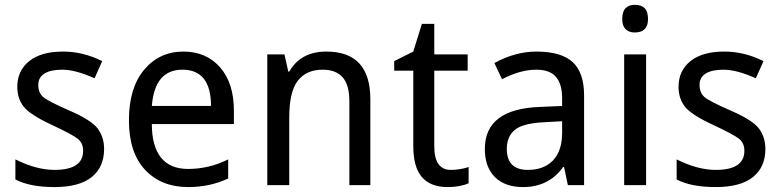

<svg xmlns="http://www.w3.org/2000/svg" viewBox="-20 -758 3200 786"><path d="M43 -23.4V-105.5Q128.9 -62.5 203.1 -62.5Q261.7 -62.5 291 -82Q320.3 -101.6 320.3 -140.6Q320.3 -171.9 298.8 -189.5Q277.3 -207 189.5 -248Q101.6 -289.1 76.2 -322.3Q50.8 -355.5 50.8 -402.3Q50.8 -468.8 99.6 -507.8Q148.4 -546.9 238.3 -546.9Q320.3 -546.9 398.4 -507.8L367.2 -437.5Q289.1 -472.7 234.4 -472.7Q187.5 -472.7 162.1 -457Q136.7 -441.4 136.7 -410.2Q136.7 -378.9 156.2 -361.3Q175.8 -343.8 265.6 -304.7Q355.5 -265.6 380.9 -230.5Q406.2 -195.3 406.2 -148.4Q406.2 -74.2 355.5 -33.2Q304.7 7.8 203.1 7.8Q101.6 7.8 43 -23.4Z M937.5 -250H601.6Q601.6 -160.2 638.7 -113.3Q675.8 -66.4 750 -66.4Q835.9 -66.4 914.1 -105.5V-27.3Q839.8 7.8 750 7.8Q640.6 7.8 574.2 -62.5Q507.8 -132.8 507.8 -265.6Q507.8 -398.4 570.3 -472.7Q632.8 -546.9 730.5 -546.9Q824.2 -546.9 880.9 -482.4Q937.5 -418 937.5 -304.7ZM601.6 -324.2H843.8Q843.8 -398.4 814.5 -435.5Q785.2 -472.7 726.6 -472.7Q613.3 -472.7 601.6 -324.2Z M1410.2 0V-343.8Q1410.2 -410.2 1382.8 -441.4Q1355.5 -472.7 1300.8 -472.7Q1234.4 -472.7 1199.2 -427.7Q1164.1 -382.8 1164.1 -277.3V0H1074.2V-535.2H1144.5L1160.2 -464.8H1164.1Q1210.9 -546.9 1316.4 -546.9Q1406.2 -546.9 1451.2 -498Q1496.1 -449.2 1496.1 -351.6V0Z M1898.4 -74.2V-7.8Q1863.3 7.8 1812.5 7.8Q1742.2 7.8 1707 -33.2Q1671.9 -74.2 1671.9 -160.2V-468.8H1593.8V-507.8L1671.9 -546.9L1707 -660.2H1757.8V-535.2H1894.5V-468.8H1757.8V-160.2Q1757.8 -109.4 1775.4 -85.9Q1793 -62.5 1824.2 -62.5Q1863.3 -62.5 1898.4 -74.2Z M2304.7 0 2289.1 -74.2H2285.2Q2226.6 7.8 2121.1 7.8Q2046.9 7.8 2005.9 -33.2Q1964.8 -74.2 1964.8 -148.4Q1964.8 -312.5 2191.4 -320.3L2281.2 -324.2V-355.5Q2281.2 -414.1 2255.9 -443.4Q2230.5 -472.7 2175.8 -472.7Q2109.4 -472.7 2035.2 -433.6L2003.9 -500Q2089.8 -546.9 2175.8 -546.9Q2277.3 -546.9 2324.2 -503.9Q2371.1 -460.9 2371.1 -367.2V0ZM2281.2 -261.7 2210.9 -257.8Q2121.1 -253.9 2087.9 -226.6Q2054.7 -199.2 2054.7 -148.4Q2054.7 -105.5 2076.2 -84Q2097.7 -62.5 2140.6 -62.5Q2207 -62.5 2244.1 -101.6Q2281.2 -140.6 2281.2 -214.8Z M2632.8 -679.7Q2632.8 -652.3 2619.1 -638.7Q2605.5 -625 2578.1 -625Q2554.7 -625 2541 -638.7Q2527.3 -652.3 2527.3 -679.7Q2527.3 -710.9 2541 -724.6Q2554.7 -738.3 2578.1 -738.3Q2605.5 -738.3 2619.1 -724.6Q2632.8 -710.9 2632.8 -679.7ZM2625 0H2535.2V-535.2H2625Z M2750 -23.4V-105.5Q2835.9 -62.5 2910.2 -62.5Q2968.8 -62.5 2998 -82Q3027.3 -101.6 3027.3 -140.6Q3027.3 -171.9 3005.9 -189.5Q2984.4 -207 2896.5 -248Q2808.6 -289.1 2783.2 -322.3Q2757.8 -355.5 2757.8 -402.3Q2757.8 -468.8 2806.6 -507.8Q2855.5 -546.9 2945.3 -546.9Q3027.3 -546.9 3105.5 -507.8L3074.2 -437.5Q2996.1 -472.7 2941.4 -472.7Q2894.5 -472.7 2869.1 -457Q2843.8 -441.4 2843.8 -410.2Q2843.8 -378.9 2863.3 -361.3Q2882.8 -343.8 2972.7 -304.7Q3062.5 -265.6 3087.9 -230.5Q3113.3 -195.3 3113.3 -148.4Q3113.3 -74.2 3062.5 -33.2Q3011.7 7.8 2910.2 7.8Q2808.6 7.8 2750 -23.4Z"/></svg>

Font: Droid Sans Fallback
Style: Regular
Weight: 400
Designer: Steve Matteson
Foundry: Ascender Corporation
Version: 3.00 (Khmer version)